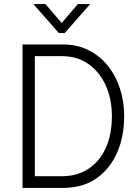

<svg xmlns="http://www.w3.org/2000/svg" viewBox="-20 -917 685 937"><path d="M267 -756 143 -897H202L281 -805L360 -897H420L296 -756ZM90 0V-700H287Q357 -700 412.5 -672Q468 -644 507 -595Q546 -546 566 -483Q586 -420 586 -350Q586 -251 551.5 -172Q517 -93 450.5 -46.5Q384 0 287 0ZM150 -57H281Q357 -57 412 -93.5Q467 -130 496.5 -195.5Q526 -261 526 -350Q526 -433 496.5 -499Q467 -565 412.5 -604Q358 -643 281 -643H150Z"/></svg>

Font: Haskoy Light
Style: Regular
Weight: 300
Designer: Ertekin Erdin
Foundry: Ertekin Erdin
Version: Version 2.000; ttfautohint (v1.8.4.7-5d5b)